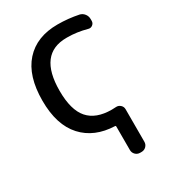

<svg xmlns="http://www.w3.org/2000/svg" viewBox="-175 -651 804 899"><g transform="rotate(-30 226.5 -201.0)"><path d="M426.8 -492.2Q426.8 -479.5 416.5 -471.7Q406.2 -463.9 393.6 -467.8Q340.8 -482.4 289.1 -482.4Q287.1 -482.4 284.2 -482.4Q132.8 -482.4 132.8 -283.2Q132.8 -179.7 174.3 -132.3Q215.8 -85 300.8 -85Q311.5 -85 323.2 -85.9Q336.9 -86.9 347.2 -77.6Q357.4 -68.4 357.4 -54.7V121.1Q357.4 135.7 347.2 146Q336.9 156.2 322.3 156.2H314.5Q299.8 156.2 289.6 146Q279.3 135.7 279.3 121.1V-5.9Q279.3 -10.7 275.4 -10.7Q166 -14.6 103.5 -83Q40 -152.3 40 -283.2Q40 -417 103 -487.3Q166 -557.6 279.3 -557.6Q336.9 -557.6 393.6 -545.9Q408.2 -542 417.5 -529.8Q426.8 -517.6 426.8 -502Z"/></g></svg>

Font: Gen Jyuu GothicL Regular
Style: Regular
Weight: 400
Designer: [Source Han Sans]
Ryoko NISHIZUKA  (kana & ideographs); Paul D. Hunt (Latin, Greek & Cyrillic); Wenlong ZHANG  (bopomofo
Version: Version 1.002.20150607